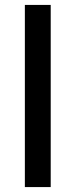

<svg xmlns="http://www.w3.org/2000/svg" viewBox="-20 -760 307 780"><path d="M186 -740V0H81V-740Z"/></svg>

Font: Pathway Extreme 8pt Thin 12pt Medium
Style: Regular
Weight: 500
Version: Version 1.001;gftools[0.9.26]